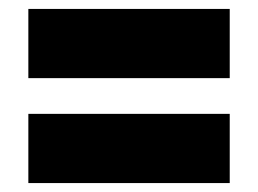

<svg xmlns="http://www.w3.org/2000/svg" viewBox="-20 -595 578 430"><path d="M43.5 -420V-575H494.5V-420ZM43.5 -185V-340H494.5V-185Z"/></svg>

Font: Encode Sans SemiCondensed Black
Style: Regular
Weight: 900
Width: 4
Designer: Multiple Designers
Foundry: Impallari Type
Version: Version 2.000